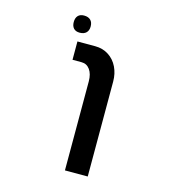

<svg xmlns="http://www.w3.org/2000/svg" viewBox="-110 -826 819 915"><g transform="rotate(15 300.0 -368.0)"><path d="M238 -518.5H193V-609H280.5Q318.5 -609 347.2 -590.2Q376 -571.5 391.5 -539.5Q407 -507.5 407 -468.5V0H294.5V-439Q294.5 -475.5 279 -497Q263.5 -518.5 238 -518.5ZM152 -694Q152 -714 162.2 -725.2Q172.5 -736.5 192 -736.5Q213 -736.5 224.2 -725.5Q235.5 -714.5 235.5 -694Q235.5 -674 224.2 -663Q213 -652 192 -652Q172.5 -652 162.2 -663.2Q152 -674.5 152 -694Z"/></g></svg>

Font: JuliaMono
Style: Bold
Weight: 700
Monospace: yes
Designer: cormullion
Foundry: corm
Version: Version 0.055; ttfautohint (v1.8.4)